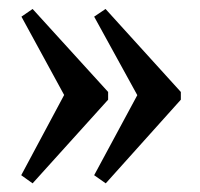

<svg xmlns="http://www.w3.org/2000/svg" viewBox="-20 -431 455 437"><path d="M220.7 -13.7 194.3 -32.2 292.5 -214.4 194.3 -393.1 220.2 -410.6 391.6 -221.7V-204.1ZM54.2 -13.7 28.3 -32.2 126 -214.8 28.8 -393.1 54.2 -410.6 226.1 -221.7V-204.1Z"/></svg>

Font: Elstob 6pt SemiBold
Style: Regular
Weight: 600
Designer: Peter S. Baker
Version: Version 1.015